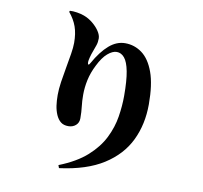

<svg xmlns="http://www.w3.org/2000/svg" viewBox="-95 -936 1191 1126"><g transform="rotate(10 500.0 -373.0)"><path d="M288.1 -651.9Q288.1 -707.5 273.7 -748Q259.3 -788.6 228 -826.2L231 -833Q249 -834.5 273.9 -830.6Q298.8 -826.7 316.9 -819.8Q345.7 -809.1 370.4 -788.8Q395 -768.6 410.4 -745.4Q425.8 -722.2 425.8 -702.1Q425.8 -679.7 419.7 -661.9Q413.6 -644 407.2 -627Q397.9 -603 393.1 -583.3Q388.2 -563.5 388.2 -555.2Q388.2 -542.5 392.6 -541.5Q397 -540.5 402.8 -551.8Q444.3 -625.5 488.8 -663.8Q533.2 -702.1 584 -702.1Q639.6 -702.1 684.6 -668.9Q729.5 -635.7 755.9 -563.5Q782.2 -491.2 782.2 -373Q782.2 -253.9 735.8 -157.7Q689.5 -61.5 589.4 2.2Q489.3 65.9 328.1 86.9L321.8 69.8Q424.8 29.3 486.3 -25.9Q547.9 -81.1 579.1 -144.3Q610.4 -207.5 620.6 -272.2Q630.9 -336.9 630.9 -396Q630.9 -487.8 620.4 -542Q609.9 -596.2 590.3 -619.6Q570.8 -643.1 543.9 -643.1Q519 -643.1 490.2 -618.4Q461.4 -593.8 436 -542Q412.6 -496.1 402.8 -450.7Q393.1 -405.3 393.1 -361.8Q393.1 -323.7 397 -292.5Q400.9 -261.2 400.9 -222.2Q400.9 -196.3 383.1 -180.7Q365.2 -165 338.9 -165Q311 -165 293.7 -178.7Q276.4 -192.4 265.1 -217.8Q254.4 -242.7 250.2 -271.5Q246.1 -300.3 246.1 -335Q246.1 -369.1 252.4 -412.4Q258.8 -455.6 267.1 -500.5Q275.4 -545.4 281.7 -585.2Q288.1 -625 288.1 -651.9Z"/></g></svg>

Font: Source Han Serif JP Heavy
Style: Regular
Weight: 900
Designer: Ryoko NISHIZUKA  (kana & ideographs); Frank Grießhammer (Latin, Greek & Cyrillic); Wenlong ZHANG  (bopomofo); Sandoll Co
Foundry: Adobe Systems Incorporated
Version: Version 1.001;PS 1.001;hotconv 16.6.54;makeotf.lib2.5.65590